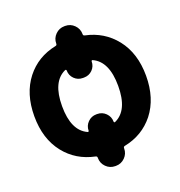

<svg xmlns="http://www.w3.org/2000/svg" viewBox="-161 -988 1123 1200"><g transform="rotate(-20 401.0 -387.5)"><path d="M310.5 -181.6Q313.5 -179.7 316.4 -181.6Q319.3 -183.6 319.3 -186.5Q319.3 -219.7 342.8 -243.2Q366.2 -266.6 399.4 -266.6H405.3Q438.5 -266.6 461.9 -243.2Q485.4 -219.7 485.4 -186.5Q485.4 -183.6 488.3 -181.6Q491.2 -179.7 494.1 -181.6Q588.9 -224.6 588.9 -387.2Q588.9 -549.8 494.1 -592.8Q491.2 -594.7 488.3 -592.8Q485.4 -590.8 485.4 -587.9Q485.4 -554.7 462.4 -531.7Q439.5 -508.8 406.2 -508.8H398.4Q365.2 -508.8 342.3 -531.7Q319.3 -554.7 319.3 -587.9Q319.3 -590.8 316.4 -592.8Q313.5 -594.7 310.5 -592.8Q215.8 -549.8 215.8 -387.2Q215.8 -224.6 310.5 -181.6ZM490.2 -766.6Q490.2 -756.8 500 -754.9Q622.1 -729.5 697.3 -634.8Q774.4 -537.1 774.4 -387.2Q774.4 -237.3 697.3 -138.7Q622.1 -44.9 500 -20.5Q490.2 -18.6 490.2 -8.8V-6.8Q490.2 28.3 465.3 53.2Q440.4 78.1 405.3 78.1H400.4Q365.2 78.1 340.3 53.2Q315.4 28.3 315.4 -6.8V-8.8Q315.4 -18.6 305.7 -20.5Q182.6 -45.9 108.4 -139.6Q31.2 -237.3 31.2 -387.2Q31.2 -537.1 107.4 -634.8Q181.6 -729.5 305.7 -754.9Q315.4 -756.8 315.4 -766.6V-767.6Q315.4 -802.7 340.3 -827.6Q365.2 -852.5 400.4 -852.5H405.3Q440.4 -852.5 465.3 -827.6Q490.2 -802.7 490.2 -767.6Z"/></g></svg>

Font: Gen Jyuu GothicX Heavy
Style: Bold
Weight: 900
Designer: [Source Han Sans]
Ryoko NISHIZUKA  (kana & ideographs); Paul D. Hunt (Latin, Greek & Cyrillic); Wenlong ZHANG  (bopomofo
Version: Version 1.002.20150607